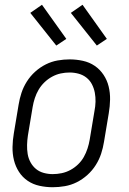

<svg xmlns="http://www.w3.org/2000/svg" viewBox="-20 -777 540 805"><path d="M201 8Q173 8 145.5 2Q118 -4 96 -19Q74 -34 59.5 -56.5Q45 -79 38.5 -105.5Q32 -132 32.5 -160.5Q33 -189 38 -218L58 -338Q62 -363 70 -387.5Q78 -412 92.5 -435Q107 -458 127.5 -476.5Q148 -495 172 -507Q196 -519 221.5 -523.5Q247 -528 272 -528Q300 -528 327.5 -522Q355 -516 377 -501Q399 -486 414 -463.5Q429 -441 435.5 -414.5Q442 -388 441.5 -359.5Q441 -331 436 -302L416 -182Q412 -157 404 -132.5Q396 -108 381.5 -85Q367 -62 346.5 -43.5Q326 -25 302 -13Q278 -1 252 3.5Q226 8 201 8ZM201 -47Q220 -47 239 -51Q258 -55 275.5 -64.5Q293 -74 307.5 -88Q322 -102 331.5 -119Q341 -136 347 -154.5Q353 -173 356 -191L376 -311Q380 -331 380.5 -350.5Q381 -370 377.5 -388.5Q374 -407 365.5 -423.5Q357 -440 342.5 -451.5Q328 -463 309.5 -468Q291 -473 272 -473Q253 -473 234.5 -469Q216 -465 198.5 -455.5Q181 -446 166.5 -432Q152 -418 142 -401Q132 -384 126 -365.5Q120 -347 117 -329L97 -209Q94 -189 93.5 -169.5Q93 -150 96 -131.5Q99 -113 108 -96.5Q117 -80 131 -68.5Q145 -57 163.5 -52Q182 -47 201 -47ZM386 -586 277 -723 326 -757 428 -614ZM216 -586 107 -723 156 -757 258 -614Z"/></svg>

Font: Iosevka Light
Style: Italic
Weight: 300
Italic angle: -9°
Monospace: yes
Designer: Belleve Invis
Foundry: Belleve Invis
Version: Version 32.5.0; ttfautohint (v1.8.4)